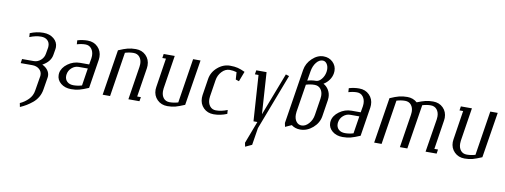

<svg xmlns="http://www.w3.org/2000/svg" viewBox="-62 -914 3824 1453"><g transform="rotate(10 1849.5 -188.0)"><path d="M78.1 -127.9 83 -160.2H172.9Q202.6 -160.2 226.1 -180.9Q249.5 -201.7 253.9 -231.9L262.2 -279.8Q262.7 -283.7 262.7 -292Q262.7 -318.8 244.9 -335.4Q227.1 -352.1 195.8 -352.1Q154.3 -352.1 107.9 -333L106 -362.8Q156.2 -383.8 208 -383.8Q256.3 -383.8 288.1 -357.7Q319.8 -331.5 319.8 -292.5Q319.8 -287.6 318.8 -278.8L311 -231.9Q302.2 -178.7 241.2 -145Q268.1 -132.8 283.4 -112.3Q298.8 -91.8 298.8 -67.4Q298.8 -64 297.9 -56.2L282.2 40Q277.3 71.3 261.7 97.9Q246.1 124.5 222.9 143.6Q199.7 162.6 178.2 175.5Q156.7 188.5 129.9 200.2L124 170.9Q160.2 154.8 188.2 126.2Q216.3 97.7 222.2 58.1L241.2 -56.2Q241.7 -59.6 241.7 -65.4Q241.7 -92.3 220.7 -110.1Q199.7 -127.9 167 -127.9Z M376.5 -90.3Q376.5 -95.2 377.4 -104Q384.3 -146 426.5 -177Q468.8 -208 520.5 -208H590.3L598.6 -255.9Q600.1 -266.1 600.1 -275.4Q600.1 -308.6 583 -330.3Q565.9 -352.1 536.6 -352.1Q506.3 -352.1 471.7 -341.8L469.7 -372.1Q508.8 -383.8 548.3 -383.8Q596.2 -383.8 626.7 -353Q657.2 -322.3 657.2 -276.4Q657.2 -266.1 655.8 -255.9L620.6 -33.2Q577.6 -14.6 549.8 -7.3Q522 0 487.3 0Q439.5 0 408 -25.9Q376.5 -51.8 376.5 -90.3ZM433.6 -92.3Q433.6 -65.4 451.4 -48.8Q469.2 -32.2 500.5 -32.2Q531.7 -32.2 564.5 -42L585.4 -175.8H515.6Q485.8 -175.8 462.4 -155Q439 -134.3 434.6 -104Q433.6 -96.2 433.6 -92.3Z M730.5 0 786.1 -351.1Q828.6 -369.6 856.2 -376.7Q883.8 -383.8 918.5 -383.8Q965.8 -383.8 996.3 -353.3Q1026.9 -322.8 1026.9 -276.4Q1026.9 -266.1 1025.4 -255.9L990.2 -32.2H1018.6L1013.2 0H928.2L968.3 -255.9Q970.2 -265.6 970.2 -277.8Q970.2 -311 953.1 -331.5Q936 -352.1 906.2 -352.1Q875.5 -352.1 841.3 -341.8L787.6 0Z M1118.2 -107.4Q1118.2 -114.3 1120.1 -127.9L1154.8 -352.1H1127L1131.8 -383.8H1216.8L1176.8 -127.9Q1175.3 -120.6 1175.3 -106.4Q1175.3 -73.2 1192.1 -52.7Q1209 -32.2 1238.8 -32.2Q1271.5 -32.2 1304.2 -42L1357.9 -383.8H1415L1358.9 -33.2Q1315.4 -14.6 1288.6 -7.3Q1261.7 0 1227.1 0Q1179.7 0 1148.9 -30.8Q1118.2 -61.5 1118.2 -107.4Z M1474.1 -107.4Q1474.1 -117.7 1475.6 -127.9L1495.6 -255.9Q1503.9 -309.1 1547.1 -346.4Q1590.3 -383.8 1643.6 -383.8Q1677.7 -383.8 1702.1 -377.7Q1726.6 -371.6 1757.8 -356.9L1728.5 -279.8L1702.6 -288.1L1698.7 -344.2Q1671.9 -352.1 1645.5 -352.1Q1611.8 -352.1 1585.2 -323.7Q1558.6 -295.4 1552.7 -255.9L1532.7 -127.9Q1531.2 -117.7 1531.2 -108.4Q1531.2 -75.2 1548.3 -53.7Q1565.4 -32.2 1594.7 -32.2Q1637.2 -32.2 1682.6 -50.8L1684.6 -21Q1634.3 0 1582.5 0Q1535.2 0 1504.6 -30.5Q1474.1 -61 1474.1 -107.4Z M1838.4 -352.1 1843.3 -383.8H1922.4L1943.4 -64L2069.3 -392.1L2095.2 -383.8L1931.6 44.9L1910.6 176.8L1860.4 200.2L1854.5 170.9L1919.4 0H1889.6L1866.2 -352.1Z M2126 -28.8 2191.9 -448.2Q2200.2 -500 2240.5 -538.1Q2280.8 -576.2 2327.1 -576.2Q2370.1 -576.2 2398.7 -548.6Q2427.2 -521 2427.2 -481Q2427.2 -472.7 2425.8 -463.9Q2421.4 -435.5 2404.3 -411.4Q2387.2 -387.2 2361.8 -372.1Q2387.2 -358.4 2402.3 -332.8Q2417.5 -307.1 2417.5 -275.9Q2417.5 -266.1 2416 -255.9L2396 -127.9Q2387.7 -75.7 2344 -37.8Q2300.3 0 2248 0Q2208 0 2180.2 -22L2131.8 0ZM2196.3 -106Q2196.3 -73.2 2211.9 -52.7Q2227.5 -32.2 2252.9 -32.2Q2282.2 -32.2 2307.6 -60.5Q2333 -88.9 2338.9 -127.9L2358.9 -255.9Q2360.8 -265.6 2360.8 -277.8Q2360.8 -311 2343.8 -331.5Q2326.7 -352.1 2296.9 -352.1Q2266.1 -352.1 2231.9 -341.8L2197.8 -127.9Q2196.3 -120.1 2196.3 -106ZM2236.8 -374Q2269.5 -383.8 2301.8 -383.8Q2324.2 -383.8 2344 -407.7Q2363.8 -431.6 2369.1 -463.9Q2370.6 -472.7 2370.6 -481.4Q2370.6 -508.3 2358.2 -526.1Q2345.7 -543.9 2326.2 -543.9Q2299.3 -543.9 2277.6 -516.6Q2255.9 -489.3 2249 -448.2Z M2462.9 -90.3Q2462.9 -95.2 2463.9 -104Q2470.7 -146 2512.9 -177Q2555.2 -208 2606.9 -208H2676.8L2685.1 -255.9Q2686.5 -266.1 2686.5 -275.4Q2686.5 -308.6 2669.4 -330.3Q2652.3 -352.1 2623 -352.1Q2592.8 -352.1 2558.1 -341.8L2556.2 -372.1Q2595.2 -383.8 2634.8 -383.8Q2682.6 -383.8 2713.1 -353Q2743.7 -322.3 2743.7 -276.4Q2743.7 -266.1 2742.2 -255.9L2707 -33.2Q2664.1 -14.6 2636.2 -7.3Q2608.4 0 2573.7 0Q2525.9 0 2494.4 -25.9Q2462.9 -51.8 2462.9 -90.3ZM2520 -92.3Q2520 -65.4 2537.8 -48.8Q2555.7 -32.2 2586.9 -32.2Q2618.2 -32.2 2650.9 -42L2671.9 -175.8H2602.1Q2572.3 -175.8 2548.8 -155Q2525.4 -134.3 2521 -104Q2520 -96.2 2520 -92.3Z M2816.9 0 2872.6 -351.1Q2915 -369.6 2942.6 -376.7Q2970.2 -383.8 3004.9 -383.8Q3049.3 -383.8 3080.6 -356Q3118.2 -371.1 3144 -377.4Q3169.9 -383.8 3202.6 -383.8Q3250 -383.8 3280.3 -353.5Q3310.5 -323.2 3310.5 -276.9Q3310.5 -269.5 3308.6 -255.9L3273.9 -32.2H3301.8L3296.9 0H3211.9L3252.9 -255.9Q3254.4 -267.1 3254.4 -277.3Q3254.4 -310.5 3237.1 -331.3Q3219.7 -352.1 3189.9 -352.1Q3160.2 -352.1 3126 -341.8L3071.8 0H3014.6L3054.7 -255.9Q3056.6 -265.6 3056.6 -277.8Q3056.6 -311 3039.6 -331.5Q3022.5 -352.1 2992.7 -352.1Q2961.9 -352.1 2927.7 -341.8L2874 0Z M3401.9 -107.4Q3401.9 -114.3 3403.8 -127.9L3438.5 -352.1H3410.6L3415.5 -383.8H3500.5L3460.4 -127.9Q3459 -120.6 3459 -106.4Q3459 -73.2 3475.8 -52.7Q3492.7 -32.2 3522.5 -32.2Q3555.2 -32.2 3587.9 -42L3641.6 -383.8H3698.7L3642.6 -33.2Q3599.1 -14.6 3572.3 -7.3Q3545.4 0 3510.7 0Q3463.4 0 3432.6 -30.8Q3401.9 -61.5 3401.9 -107.4Z"/></g></svg>

Font: Gawaa
Style: Italic
Weight: 400
Designer: T. Christopher White
Version: Version 1.0